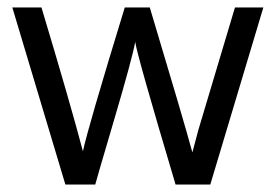

<svg xmlns="http://www.w3.org/2000/svg" viewBox="-20 -492 742 514"><path d="M13 -472H91Q168 -216 202 -87Q215 -149 314 -472H381Q472 -169 495 -84L511 -144L609 -472H685L543 2H450Q346 -347 342 -380Q335 -339 285 -169.5Q235 0 235 2H155Z"/></svg>

Font: Coval
Style: Light
Weight: 300
Foundry: Context Ltd
Version: Version 001.000